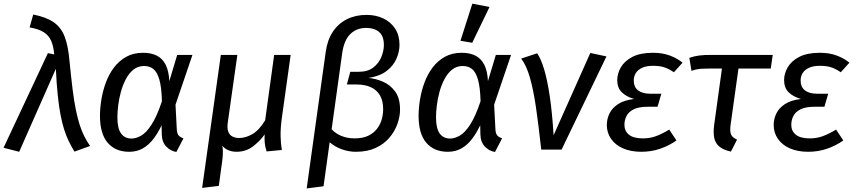

<svg xmlns="http://www.w3.org/2000/svg" viewBox="-37 -833 4771 1069"><path d="M127.8 -680.5 148 -752.1Q220.1 -738.1 261.8 -709.2Q303.5 -680.2 323.1 -628.7Q342.8 -577.1 349.8 -494.9Q358.8 -403.1 367.2 -335.7Q375.7 -268.3 385.7 -219.8Q395.7 -171.4 407.2 -136.3Q418.7 -101.3 432.6 -73.8Q446.6 -46.2 464.6 -20.2L377.5 11.1Q360.6 -17 346.1 -46.4Q331.7 -75.9 320.2 -111.9Q308.7 -147.8 299.8 -194.7Q290.8 -241.6 284.4 -304.4Q277.9 -367.2 274 -450L69.8 12.1L-17.2 -10.2L229.7 -537.1L264.9 -530Q260.8 -575.9 247.8 -605.8Q234.8 -635.7 206.8 -653.6Q178.8 -671.5 127.8 -680.5Z M759.9 -539.1Q804.9 -539.1 836.4 -523.1Q867.8 -507.1 885.3 -472.7Q902.8 -438.2 905.8 -381.4L949.6 -527.1H1034.4L940.2 -250.1L947.3 -113.6Q948.3 -93.5 955.3 -82Q962.4 -70.5 984.4 -62.6L945 13.1Q912.8 8 888.8 -16.9Q864.7 -41.9 863.7 -84.9L862.7 -135.6Q843.6 -94.6 818.1 -60.7Q792.6 -26.8 759.1 -7.3Q725.7 12.1 682.7 12.1Q605.7 12.1 562.7 -38Q519.6 -88 519.6 -188.1Q519.6 -231.1 527.6 -279.6Q535.6 -328.1 552.7 -374.2Q569.7 -420.2 597.7 -457.2Q625.7 -494.2 665.8 -516.7Q705.8 -539.1 759.9 -539.1ZM765 -465.5Q731.1 -465.5 706.2 -445.5Q681.3 -425.6 663.9 -392.6Q646.5 -359.7 636 -321.3Q625.5 -282.9 621 -245.5Q616.6 -208.1 616.6 -179.2Q616.6 -118.4 637 -90Q657.4 -61.6 695.2 -61.6Q720.2 -61.6 748.5 -77.6Q776.9 -93.5 806.3 -138.4Q835.7 -183.3 864.6 -269.1Q862.6 -347.8 850.1 -390.2Q837.7 -432.6 816.8 -449Q795.9 -465.5 765 -465.5Z M1581.3 -527.1 1532.3 -177.1Q1524.3 -118 1525.3 -74Q1526.3 -30 1532.3 2L1447.4 10.1Q1438.4 -17.8 1436.9 -38.8Q1435.4 -59.7 1436.4 -84.7Q1411.4 -48.7 1372.1 -18.4Q1332.8 12 1280 12Q1255 12 1234.6 3.5Q1214.2 -5 1200.3 -21.9Q1203.3 -10.8 1203.8 5.7Q1204.3 22.2 1202.3 44.7Q1200.3 67.2 1195.3 99.2L1181.3 202L1088.5 213.1L1192.5 -527.1H1284.5L1231.5 -153.1Q1226.5 -119.3 1234 -99.9Q1241.4 -80.5 1257.8 -72.6Q1274.2 -64.6 1295.1 -64.6Q1329.9 -64.6 1367.7 -86Q1405.5 -107.4 1439.3 -163.1L1489.4 -527.1Z M2003.9 -750.1Q2056.1 -750.1 2097.7 -730.1Q2139.3 -710.1 2163.3 -673.1Q2187.3 -636 2187.3 -583.1Q2187.3 -545.1 2170.3 -506.1Q2153.4 -467.2 2115.9 -438.1Q2078.4 -409.1 2015.4 -399.1Q2056.4 -395.1 2096.4 -377.6Q2136.4 -360.1 2163.3 -323.2Q2190.3 -286.2 2190.3 -223.3Q2190.3 -184.3 2175.8 -143.2Q2161.3 -102.1 2131.3 -66.6Q2101.3 -31 2054.8 -9.5Q2008.3 12.1 1944.2 12.1Q1905.2 12.1 1867.2 -1.4Q1829.3 -14.9 1798.4 -40.8L1764.4 204L1670.5 216.1L1776.5 -544.1Q1785.5 -610.1 1816.1 -656.1Q1846.6 -702.1 1894.7 -726.1Q1942.8 -750.1 2003.9 -750.1ZM2002.8 -677.5Q1947.1 -677.5 1912.7 -642.7Q1878.4 -607.8 1868.4 -538.1L1809.4 -113.3Q1832.3 -88.5 1865.2 -75.6Q1898 -62.6 1936.9 -62.6Q1983.7 -62.6 2014.1 -77.6Q2044.5 -92.6 2062.9 -117Q2081.4 -141.5 2088.9 -169.9Q2096.3 -198.4 2096.3 -225.3Q2096.3 -270.2 2079.4 -300.5Q2062.4 -330.9 2029.1 -346.8Q1995.7 -362.7 1947 -362.7H1894.2L1913.3 -433.3H1959.9Q2010.7 -433.3 2041.5 -457.2Q2072.4 -481.2 2086.3 -516.1Q2100.3 -551 2100.3 -581.9Q2100.3 -632.7 2073.4 -655.1Q2046.6 -677.5 2002.8 -677.5Z M2533.9 -539.1Q2578.9 -539.1 2610.4 -523.1Q2641.8 -507.1 2659.3 -472.7Q2676.8 -438.2 2679.8 -381.4L2723.6 -527.1H2808.4L2714.2 -250.1L2721.3 -113.6Q2722.3 -93.5 2729.3 -82Q2736.4 -70.5 2758.4 -62.6L2719 13.1Q2686.8 8 2662.8 -16.9Q2638.7 -41.9 2637.7 -84.9L2636.7 -135.6Q2617.6 -94.6 2592.1 -60.7Q2566.6 -26.8 2533.1 -7.3Q2499.7 12.1 2456.7 12.1Q2379.7 12.1 2336.7 -38Q2293.6 -88 2293.6 -188.1Q2293.6 -231.1 2301.6 -279.6Q2309.6 -328.1 2326.7 -374.2Q2343.7 -420.2 2371.7 -457.2Q2399.7 -494.2 2439.8 -516.7Q2479.8 -539.1 2533.9 -539.1ZM2539 -465.5Q2505.1 -465.5 2480.2 -445.5Q2455.3 -425.6 2437.9 -392.6Q2420.5 -359.7 2410 -321.3Q2399.5 -282.9 2395 -245.5Q2390.6 -208.1 2390.6 -179.2Q2390.6 -118.4 2411 -90Q2431.4 -61.6 2469.2 -61.6Q2494.2 -61.6 2522.5 -77.6Q2550.9 -93.5 2580.3 -138.4Q2609.7 -183.3 2638.6 -269.1Q2636.6 -347.8 2624.1 -390.2Q2611.7 -432.6 2590.8 -449Q2569.9 -465.5 2539 -465.5ZM2526.7 -606 2592.8 -812.5 2688.6 -794.3 2592.2 -594.9Z M2864.8 -506.9 2953.7 -536.2Q2975.7 -504.2 2993.1 -445.3Q3010.6 -386.4 3024 -296.5Q3037.4 -206.7 3045.3 -79.9L3249.7 -538.1L3339.6 -518.9L3089.7 0H2976.5Q2961.6 -135.8 2947.2 -234.8Q2932.7 -333.8 2913.3 -401.3Q2893.8 -468.9 2864.8 -506.9Z M3533.9 12.1Q3474.9 12.1 3431.8 -6.9Q3388.7 -25.9 3365.2 -59.9Q3341.6 -93.9 3341.6 -137Q3341.6 -170.1 3356.2 -200.6Q3370.7 -231.1 3403.8 -253.1Q3436.8 -275.1 3493.7 -282Q3450.7 -294 3425.1 -319.1Q3399.6 -344.1 3399.6 -387.1Q3399.6 -423.2 3419.7 -458.2Q3439.8 -493.2 3483.8 -516.2Q3527.9 -539.1 3598.9 -539.1Q3652 -539.1 3693.1 -523.6Q3734.2 -508.1 3763.3 -484L3715 -430.6Q3691 -447.6 3665 -457.1Q3639 -466.6 3599.1 -466.6Q3562.3 -466.6 3538.4 -455.6Q3514.5 -444.7 3503 -426.2Q3491.6 -407.8 3491.6 -384.9Q3491.6 -348.1 3515.9 -329.6Q3540.3 -311.2 3583.1 -311.2H3645.2L3624.1 -238.7H3571Q3519.3 -238.7 3490.9 -224.3Q3462.5 -209.9 3451.1 -187Q3439.6 -164.1 3439.6 -138.2Q3439.6 -103.4 3465 -82.9Q3490.4 -62.5 3542.3 -62.5Q3582.2 -62.5 3615.6 -75Q3649.1 -87.5 3689.1 -111.4L3729.3 -51Q3688.3 -21.9 3638.7 -4.9Q3589.1 12.1 3533.9 12.1Z M3929.9 -527.1H4265.3L4254.3 -451.4H4074.6L4030.8 -138.6Q4025.8 -99.7 4033.8 -83.1Q4041.8 -66.6 4066.7 -55.6L4032.5 11.1Q3991.3 2.1 3968.7 -16.4Q3946 -35 3939.9 -64.1Q3933.7 -93.2 3938.8 -134.4L3982.6 -451.4H3913.2Q3887.2 -451.4 3871.2 -450.4Q3855.1 -449.4 3842.6 -446.9Q3830 -444.4 3813 -438.4L3801 -511Q3826 -520 3856.4 -524Q3886.9 -528.1 3929.9 -527.1Z M4462.9 12.1Q4403.9 12.1 4360.8 -6.9Q4317.7 -25.9 4294.2 -59.9Q4270.6 -93.9 4270.6 -137Q4270.6 -170.1 4285.2 -200.6Q4299.7 -231.1 4332.8 -253.1Q4365.8 -275.1 4422.7 -282Q4379.7 -294 4354.1 -319.1Q4328.6 -344.1 4328.6 -387.1Q4328.6 -423.2 4348.7 -458.2Q4368.8 -493.2 4412.8 -516.2Q4456.9 -539.1 4527.9 -539.1Q4581 -539.1 4622.1 -523.6Q4663.2 -508.1 4692.3 -484L4644 -430.6Q4620 -447.6 4594 -457.1Q4568 -466.6 4528.1 -466.6Q4491.3 -466.6 4467.4 -455.6Q4443.5 -444.7 4432 -426.2Q4420.6 -407.8 4420.6 -384.9Q4420.6 -348.1 4444.9 -329.6Q4469.3 -311.2 4512.1 -311.2H4574.2L4553.1 -238.7H4500Q4448.3 -238.7 4419.9 -224.3Q4391.5 -209.9 4380.1 -187Q4368.6 -164.1 4368.6 -138.2Q4368.6 -103.4 4394 -82.9Q4419.4 -62.5 4471.3 -62.5Q4511.2 -62.5 4544.6 -75Q4578.1 -87.5 4618.1 -111.4L4658.3 -51Q4617.3 -21.9 4567.7 -4.9Q4518.1 12.1 4462.9 12.1Z"/></svg>

Font: Fira Sans Variable
Style: Italic
Weight: 397
Italic angle: -8°
Designer: Carrois Corporate & Edenspiekermann AG
Foundry: Carrois Corporate GbR & Edenspiekermann AG
Version: Version 4.202